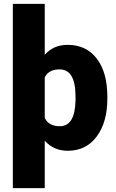

<svg xmlns="http://www.w3.org/2000/svg" viewBox="-20 -770 601 993"><path d="M535.2 -260.3Q535.2 -137.7 480.2 -64Q425.3 9.8 330.6 9.8Q257.3 9.8 211.4 -42.5V203.1H46.4V-750H211.4V-486.8Q257.3 -538.1 329.6 -538.1Q425.8 -538.1 480.5 -467Q535.2 -396 535.2 -268.6ZM370.6 -270.5Q370.6 -411.1 288.6 -411.1Q231.9 -411.1 211.4 -370.1V-159.7Q232.4 -117.2 289.6 -117.2Q368.2 -117.2 370.6 -252Z"/></svg>

Font: Roboto Black
Style: Regular
Weight: 900
Designer: Google
Version: Version 2.134; 2016